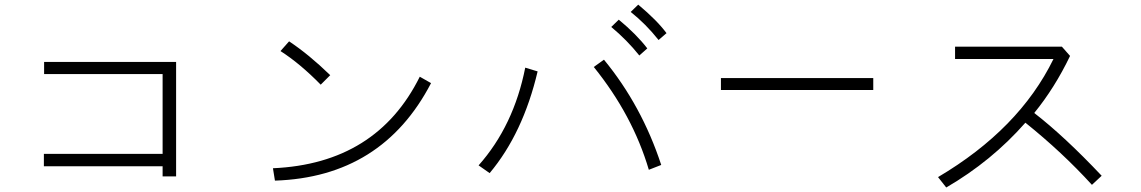

<svg xmlns="http://www.w3.org/2000/svg" viewBox="-20 -831 5040 848"><path d="M173.8 -96.7V-151.4H698.2V-503.9H174.8V-557.6H757.8V-51.8H698.2V-96.7Z M1218.8 -605.5 1256.8 -648.4Q1343.8 -590.8 1438.5 -499L1396.5 -457Q1305.7 -549.8 1218.8 -605.5ZM1185.5 -87.9Q1643.6 -108.4 1834 -492.2L1883.8 -463.9Q1668 -48.8 1194.3 -33.2Z M2093.8 -100.6Q2249 -275.4 2299.8 -532.2L2354.5 -515.6Q2290 -242.2 2142.6 -66.4ZM2602.5 -535.2 2647.5 -567.4Q2814.5 -364.3 2900.4 -102.5L2845.7 -81.1Q2774.4 -322.3 2602.5 -535.2ZM2765.6 -778.3 2798.8 -810.5Q2880.9 -742.2 2923.8 -684.6L2888.7 -654.3Q2833 -724.6 2765.6 -778.3ZM2679.7 -711.9 2712.9 -744.1Q2791 -679.7 2838.9 -617.2L2803.7 -585.9Q2749 -654.3 2679.7 -711.9Z M3164.1 -433.6V-486.3H3836.9V-433.6Z M4123 -48.8Q4481.4 -260.7 4632.8 -570.3H4198.2V-625H4669.9L4706.1 -584Q4638.7 -443.4 4547.9 -332Q4681.6 -228.5 4845.7 -54.7L4802.7 -14.6Q4671.9 -158.2 4508.8 -289.1Q4359.4 -119.1 4159.2 -2.9Z"/></svg>

Font: Gothic A1 Light
Style: Regular
Weight: 300
Version: Version 2.50